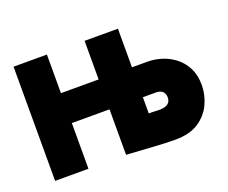

<svg xmlns="http://www.w3.org/2000/svg" viewBox="-90 -640 940 790"><g transform="rotate(-20 380.0 -245.0)"><path d="M557 -331H489V-500H343V-331H178V-500H32V0H178V-200H343V-1Q343 -1 358.5 0Q374 1 399.5 2.5Q425 4 454 6Q483 8 509.5 9Q536 10 555 10Q619 10 658 -16Q697 -42 715.5 -82Q734 -122 734 -165Q734 -208 718 -239.5Q702 -271 675.5 -291.5Q649 -312 618 -321.5Q587 -331 557 -331ZM537 -128Q533 -128 527.5 -128Q522 -128 516 -128.5Q510 -129 503 -129Q496 -129 489 -129V-200H545Q554 -200 561.5 -198Q569 -196 574 -191.5Q579 -187 582 -180.5Q585 -174 585 -165Q585 -151 578.5 -143Q572 -135 561.5 -131.5Q551 -128 537 -128Z"/></g></svg>

Font: Advent Pro ExtraBold
Style: Regular
Weight: 800
Designer: VivaRado, Andreas Kalpakidis
Foundry: VivaRado, Andreas Kalpakidis
Version: Version 3.000